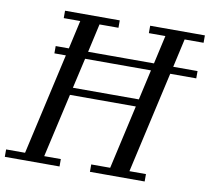

<svg xmlns="http://www.w3.org/2000/svg" viewBox="-122 -842 1019 933"><g transform="rotate(10 387.5 -375.0)"><path d="M-40 -36.5V0H230V-36.5H148L219.5 -351.5H544.5L473.5 -36.5H380V0H650V-36.5H568.5L681.5 -537H810V-573H690L721.5 -713.5H815V-750H545V-713.5H626.5L595 -573H270L301.5 -713.5H395V-750H125V-713.5H206.5L175 -573H110V-537H166.5L53.5 -36.5ZM227.5 -388 261.5 -537H586.5L553 -388Z"/></g></svg>

Font: Bodoni* 06pt
Style: Italic
Weight: 400
Italic angle: -13°
Version: Version 2.3